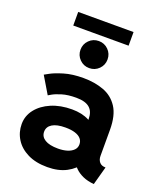

<svg xmlns="http://www.w3.org/2000/svg" viewBox="-157 -957 897 1068"><g transform="rotate(20 291.5 -423.0)"><path d="M251.5 12.2Q316.9 12.2 363.8 -12.3Q410.6 -36.9 435.8 -77.6Q460.9 -118.4 460.9 -167.2Q460.9 -216.1 438.7 -254.4Q416.5 -292.7 374.4 -314.8Q332.3 -336.9 272.9 -336.9Q204.6 -336.9 151.2 -314.2Q97.9 -291.5 67.3 -252.6Q36.6 -213.6 36.6 -164.8Q36.6 -116 61.8 -75.8Q86.9 -35.6 135 -11.7Q183.1 12.2 251.5 12.2ZM377.4 -167.2Q377.4 -147.7 364 -133.8Q350.6 -119.9 327 -112.4Q303.5 -105 272.9 -105Q221.7 -105 195.1 -121.5Q168.5 -137.9 168.5 -167.2Q168.5 -196.5 195.1 -213Q221.7 -229.5 272.9 -229.5Q307.1 -229.5 330.4 -222Q353.8 -214.6 365.6 -200.7Q377.4 -186.8 377.4 -167.2ZM509.3 -147.5V-301.8Q509.3 -387.2 477.8 -435.3Q446.3 -483.4 392.7 -502.9Q339.1 -522.5 272.9 -522.5Q207 -522.5 158.8 -507.9Q110.6 -493.4 84.4 -478.9Q58.1 -464.4 58.1 -464.4L118.2 -363.8Q118.2 -363.8 136.2 -374.3Q154.3 -384.8 188.7 -395.3Q223.1 -405.8 272.7 -405.8Q300.3 -405.8 320.1 -400.1Q339.8 -394.5 352.5 -383.3Q365.2 -372.1 371.3 -355.6Q377.4 -339.1 377.4 -316.9V-224.1L389.6 -214.1V-127.4L377.4 -115.7Q377.4 -95.7 387 -74.5Q396.5 -53.2 415.2 -34.7Q433.8 -16.1 462 -3.5Q490.2 9 527.8 12.2L557.6 -96.7Q533.4 -96.7 521.4 -111.1Q509.3 -125.5 509.3 -147.5ZM202.6 -665Q202.6 -631.6 226 -608.3Q249.3 -585 282.7 -585Q316.2 -585 339.5 -608.3Q362.8 -631.6 362.8 -665Q362.8 -698.5 339.5 -721.8Q316.2 -745.1 282.7 -745.1Q249.3 -745.1 226 -721.8Q202.6 -698.5 202.6 -665ZM118.9 -777.3H446.5V-857.9H118.9Z"/></g></svg>

Font: Giphurs
Style: Regular
Weight: 400
Version: Version 2.010